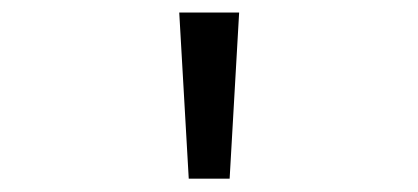

<svg xmlns="http://www.w3.org/2000/svg" viewBox="-20 -776 655 301"><path d="M275.9 -495.9 261 -756.4H354.9L340 -495.9Z"/></svg>

Font: Fira Code Light
Style: Regular
Weight: 300
Monospace: yes
Designer: Carrois Corporate, Edenspiekermann AG, Nikita Prokopov
Foundry: Carrois Corporate, Edenspiekermann AG, Nikita Prokopov
Version: Version 6.000; ttfautohint (v1.8.2) -l 8 -r 50 -G 200 -x 14 